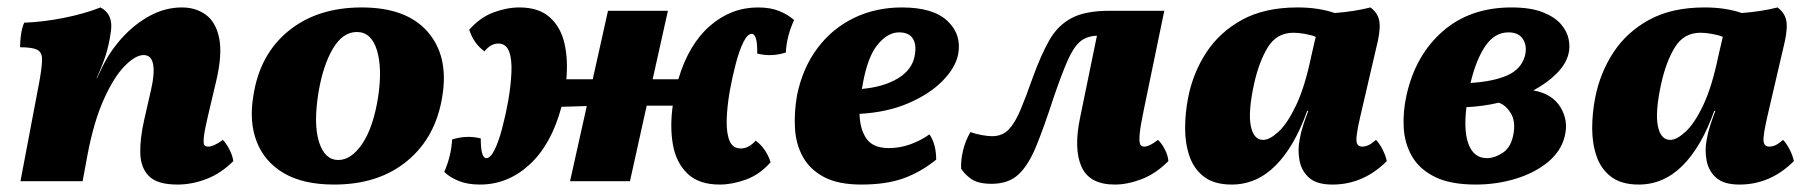

<svg xmlns="http://www.w3.org/2000/svg" viewBox="-20 -487 4863 516"><path d="M35 0 86 -269Q93 -308 93 -327.5Q93 -347 79.5 -353.5Q66 -360 34 -360Q34 -377 36.5 -394.5Q39 -412 45 -426Q97 -428 152 -439Q207 -450 250 -467Q285 -449 278 -402Q273 -367 264.5 -340Q256 -313 240 -278V-276L257 -311Q278 -353 311 -388.5Q344 -424 384.5 -445.5Q425 -467 469 -467Q506 -467 533 -447.5Q560 -428 569 -384.5Q578 -341 561 -269L539 -176Q530 -138 528 -120Q526 -102 529 -97.5Q532 -93 540 -93Q554 -93 579 -111Q588 -102 596.5 -85.5Q605 -69 607 -54Q574 -21 535 -6Q496 9 457 9Q403 9 380.5 -13.5Q358 -36 357 -75.5Q356 -115 368 -167L386 -246Q396 -289 391.5 -314Q387 -339 366 -339Q344 -339 315 -309.5Q286 -280 259 -220Q232 -160 215 -70L202 0Z M878 9Q795 9 743 -21.5Q691 -52 670 -106Q649 -160 661 -230Q678 -341 755.5 -404Q833 -467 952 -467Q1072 -467 1129 -402Q1186 -337 1169 -230Q1152 -119 1075 -55Q998 9 878 9ZM889 -57Q924 -57 953.5 -100.5Q983 -144 996 -225Q1008 -303 993 -352Q978 -401 939 -401Q901 -401 874.5 -356Q848 -311 836 -239Q822 -153 837.5 -105Q853 -57 889 -57Z M1270 9Q1236 9 1212 -1Q1188 -11 1174 -25Q1193 -69 1195 -112Q1213 -118 1232.5 -119Q1252 -120 1272 -115Q1272 -62 1287 -62Q1298 -62 1309 -84Q1320 -106 1329.5 -142Q1339 -178 1346 -217Q1353 -258 1354.5 -293Q1356 -328 1348 -349Q1340 -370 1319 -370Q1299 -370 1282 -349Q1253 -370 1241 -407Q1270 -440 1306 -453.5Q1342 -467 1376 -467Q1428 -467 1457.5 -440.5Q1487 -414 1497 -370.5Q1507 -327 1502 -274H1573L1614 -458H1775L1734 -274H1803Q1831 -368 1888 -417.5Q1945 -467 2017 -467Q2051 -467 2075 -457Q2099 -447 2114 -433Q2094 -389 2092 -346Q2074 -340 2055 -339Q2036 -338 2015 -343Q2016 -396 2000 -396Q1989 -396 1978 -374Q1967 -352 1957.5 -316Q1948 -280 1941 -241Q1934 -200 1933 -165Q1932 -130 1940.5 -109Q1949 -88 1971 -88Q1992 -88 2011 -109Q2039 -88 2051 -51Q2022 -18 1985 -4.5Q1948 9 1914 9Q1858 9 1827.5 -20.5Q1797 -50 1788.5 -98Q1780 -146 1788 -203Q1769 -203 1751.5 -203Q1734 -203 1718 -203L1673 0H1512L1557 -202Q1520 -201 1489 -200Q1462 -99 1403.5 -45Q1345 9 1270 9Z M2295 9Q2233 9 2195 -11Q2157 -31 2138 -65Q2119 -99 2116.5 -142Q2114 -185 2122 -231Q2137 -304 2176.5 -357Q2216 -410 2274.5 -438.5Q2333 -467 2404 -467Q2488 -467 2526.5 -430.5Q2565 -394 2555 -341Q2548 -305 2513 -269.5Q2478 -234 2421 -209.5Q2364 -185 2290 -181Q2291 -140 2308.5 -114.5Q2326 -89 2369 -89Q2399 -89 2427.5 -99.5Q2456 -110 2478 -126Q2496 -99 2496 -58Q2454 -24 2407.5 -7.5Q2361 9 2295 9ZM2299 -263Q2298 -255 2296 -248Q2354 -253 2392.5 -276Q2431 -299 2438 -336Q2444 -366 2433.5 -383Q2423 -400 2396 -400Q2366 -400 2339 -367.5Q2312 -335 2299 -263Z M2976 9Q2908 9 2886.5 -39Q2865 -87 2883 -172L2928 -391Q2900 -390 2882.5 -375Q2865 -360 2849.5 -325Q2834 -290 2812 -226Q2786 -146 2765 -94.5Q2744 -43 2717 -18Q2690 7 2645 7Q2608 7 2589.5 -6.5Q2571 -20 2563 -34Q2562 -56 2568 -82Q2574 -108 2588 -132Q2602 -127 2618.5 -124Q2635 -121 2646 -121Q2674 -121 2691 -139Q2708 -157 2722.5 -191.5Q2737 -226 2755 -277Q2777 -338 2799.5 -378Q2822 -418 2859 -438Q2896 -458 2962 -458H3109L3054 -192Q3045 -149 3043 -128Q3041 -107 3044 -100Q3047 -93 3055 -93Q3069 -93 3092 -111Q3102 -102 3110.5 -85.5Q3119 -69 3120 -54Q3086 -20 3048 -5.5Q3010 9 2976 9Z M3663 -467Q3681 -454 3686 -434.5Q3691 -415 3683 -377L3636 -175Q3624 -123 3625.5 -108Q3627 -93 3641 -93Q3649 -93 3657 -96.5Q3665 -100 3678 -111Q3687 -102 3695.5 -85.5Q3704 -69 3707 -54Q3644 9 3561 9Q3519 9 3498.5 -9Q3478 -27 3472.5 -55.5Q3467 -84 3473 -113Q3476 -131 3482 -149.5Q3488 -168 3496 -189H3493Q3459 -93 3408 -42Q3357 9 3290 9Q3244 9 3216.5 -11.5Q3189 -32 3177 -66.5Q3165 -101 3165 -142Q3165 -183 3173 -224Q3186 -291 3222 -346Q3258 -401 3318.5 -434Q3379 -467 3467 -467Q3497 -467 3522 -463Q3547 -459 3567 -452Q3620 -456 3663 -467ZM3350 -260Q3334 -186 3341.5 -148.5Q3349 -111 3375 -111Q3392 -111 3416 -133Q3440 -155 3463.5 -204.5Q3487 -254 3504 -336L3516 -388Q3504 -393 3486.5 -396Q3469 -399 3456 -399Q3411 -399 3387 -359.5Q3363 -320 3350 -260Z M3946 9Q3878 9 3836.5 -11.5Q3795 -32 3775 -66.5Q3755 -101 3752.5 -143.5Q3750 -186 3760 -231Q3784 -339 3857.5 -403Q3931 -467 4042 -467Q4094 -467 4126.5 -454Q4159 -441 4175.5 -421.5Q4192 -402 4196 -380.5Q4200 -359 4195 -341Q4188 -314 4163 -289Q4138 -264 4101 -244Q4152 -235 4174 -198.5Q4196 -162 4185 -120Q4175 -80 4139.5 -51Q4104 -22 4053 -6.5Q4002 9 3946 9ZM4034 -400Q3997 -400 3972 -363.5Q3947 -327 3932 -264Q3994 -268 4031 -284.5Q4068 -301 4078 -336Q4085 -362 4073.5 -381Q4062 -400 4034 -400ZM4048 -130Q4053 -163 4039.5 -184Q4026 -205 4008 -211Q3965 -201 3921 -199Q3913 -133 3927.5 -97.5Q3942 -62 3976 -62Q3997 -62 4019.5 -77Q4042 -92 4048 -130Z M4757 -467Q4775 -454 4780 -434.5Q4785 -415 4777 -377L4730 -175Q4718 -123 4719.5 -108Q4721 -93 4735 -93Q4743 -93 4751 -96.5Q4759 -100 4772 -111Q4781 -102 4789.5 -85.5Q4798 -69 4801 -54Q4738 9 4655 9Q4613 9 4592.5 -9Q4572 -27 4566.5 -55.5Q4561 -84 4567 -113Q4570 -131 4576 -149.5Q4582 -168 4590 -189H4587Q4553 -93 4502 -42Q4451 9 4384 9Q4338 9 4310.5 -11.5Q4283 -32 4271 -66.5Q4259 -101 4259 -142Q4259 -183 4267 -224Q4280 -291 4316 -346Q4352 -401 4412.5 -434Q4473 -467 4561 -467Q4591 -467 4616 -463Q4641 -459 4661 -452Q4714 -456 4757 -467ZM4444 -260Q4428 -186 4435.5 -148.5Q4443 -111 4469 -111Q4486 -111 4510 -133Q4534 -155 4557.5 -204.5Q4581 -254 4598 -336L4610 -388Q4598 -393 4580.5 -396Q4563 -399 4550 -399Q4505 -399 4481 -359.5Q4457 -320 4444 -260Z"/></svg>

Font: Vollkorn ExtraBold
Style: Italic
Weight: 800
Italic angle: -11°
Designer: Friedrich Althausen
Foundry: Friedrich Althausen
Version: Version 5.000; ttfautohint (v1.8.3)